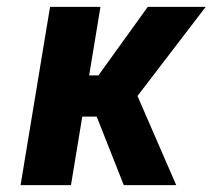

<svg xmlns="http://www.w3.org/2000/svg" viewBox="-20 -540 640 560"><path d="M341 0 262 -200H220L187 0H40L126 -520H273L240 -320H267L411 -520H580L381 -260L494 0Z"/></svg>

Font: Iosevka Aile Heavy Oblique
Style: Regular
Weight: 900
Italic angle: -9°
Designer: Belleve Invis
Foundry: Belleve Invis
Version: Version 31.1.0; ttfautohint (v1.8.4)